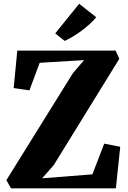

<svg xmlns="http://www.w3.org/2000/svg" viewBox="-20 -1018 690 1038"><path d="M39.5 0 14.5 -44 373.5 -621.5 434.5 -693 194.5 -678.5 139 -529.5 54 -542 73.5 -744.5H605L625 -700L270 -124.5L207.5 -54L479.5 -75.5L543.5 -241.5L630 -224.5L606.5 0ZM329.5 -797 278.5 -837.5 408 -997.5 500 -925Q484.5 -905.5 464.2 -887.2Q444 -869 421.5 -852.2Q399 -835.5 375.8 -821.5Q352.5 -807.5 330.5 -797Z"/></svg>

Font: Merriweather 60pt Black
Style: Regular
Weight: 900
Version: Version 2.100